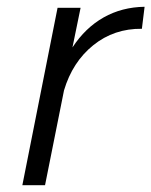

<svg xmlns="http://www.w3.org/2000/svg" viewBox="-20 -547 447 567"><path d="M407 -527 399 -462Q317 -463 255.5 -413.5Q194 -364 169 -280L113 0H46L150 -524H218L194 -407Q232 -465 286 -495.5Q340 -526 407 -527Z"/></svg>

Font: TypoPRO Montserrat Alternates
Style: Italic
Weight: 300
Italic angle: -11.3°
Designer: Julieta Ulanovsky
Foundry: Julieta Ulanovsky
Version: Version 6.001